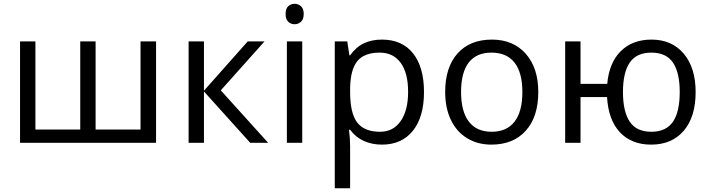

<svg xmlns="http://www.w3.org/2000/svg" viewBox="-20 -754 3750 1014"><path d="M484.9 -69.8H722.2V-535.2H804.2V0H85.9V-535.2H167V-69.8H403.8V-535.2H484.9Z M1288.1 -535.2H1377L1146 -276.9L1396 0H1301.3L1057.1 -271V0H976.1V-535.2H1057.1V-274.9Z M1576.2 0H1495.1V-535.2H1576.2ZM1488.3 -680.2Q1488.3 -708 1502 -720.9Q1515.6 -733.9 1536.1 -733.9Q1555.7 -733.9 1569.8 -720.7Q1584 -707.5 1584 -680.2Q1584 -652.8 1569.8 -639.4Q1555.7 -626 1536.1 -626Q1515.6 -626 1502 -639.4Q1488.3 -652.8 1488.3 -680.2Z M1997.1 9.8Q1944.8 9.8 1901.6 -9.5Q1858.4 -28.8 1829.1 -68.8H1823.2Q1829.1 -22 1829.1 20V240.2H1748V-535.2H1814L1825.2 -461.9H1829.1Q1860.4 -505.9 1901.9 -525.4Q1943.4 -544.9 1997.1 -544.9Q2103.5 -544.9 2161.4 -472.2Q2219.2 -399.4 2219.2 -268.1Q2219.2 -136.2 2160.4 -63.2Q2101.6 9.8 1997.1 9.8ZM1985.4 -476.1Q1903.3 -476.1 1866.7 -430.7Q1830.1 -385.3 1829.1 -286.1V-268.1Q1829.1 -155.3 1866.7 -106.7Q1904.3 -58.1 1987.3 -58.1Q2056.6 -58.1 2095.9 -114.3Q2135.3 -170.4 2135.3 -269Q2135.3 -369.1 2095.9 -422.6Q2056.6 -476.1 1985.4 -476.1Z M2822.8 -268.1Q2822.8 -137.2 2756.8 -63.7Q2690.9 9.8 2574.7 9.8Q2502.9 9.8 2447.3 -23.9Q2391.6 -57.6 2361.3 -120.6Q2331.1 -183.6 2331.1 -268.1Q2331.1 -398.9 2396.5 -471.9Q2461.9 -544.9 2578.1 -544.9Q2690.4 -544.9 2756.6 -470.2Q2822.8 -395.5 2822.8 -268.1ZM2415 -268.1Q2415 -165.5 2456.1 -111.8Q2497.1 -58.1 2576.7 -58.1Q2656.2 -58.1 2697.5 -111.6Q2738.8 -165 2738.8 -268.1Q2738.8 -370.1 2697.5 -423.1Q2656.2 -476.1 2575.7 -476.1Q2496.1 -476.1 2455.6 -423.8Q2415 -371.6 2415 -268.1Z M3653.8 -268.1Q3653.8 -136.7 3591.1 -63.5Q3528.3 9.8 3418.9 9.8Q3314.9 9.8 3253.9 -55.4Q3192.9 -120.6 3186 -241.2H3045.9V0H2964.8V-535.2H3045.9V-311H3187Q3196.8 -422.4 3258.3 -483.6Q3319.8 -544.9 3420.9 -544.9Q3528.3 -544.9 3591.1 -470.5Q3653.8 -396 3653.8 -268.1ZM3270 -268.1Q3270 -165 3305.7 -111.6Q3341.3 -58.1 3419.9 -58.1Q3497.1 -58.1 3533.4 -110.1Q3569.8 -162.1 3569.8 -268.1Q3569.8 -370.6 3534.2 -423.3Q3498.5 -476.1 3419.9 -476.1Q3341.3 -476.1 3305.7 -423.3Q3270 -370.6 3270 -268.1Z"/></svg>

Font: Open Sans ACDW
Style: acdw
Weight: 400
Foundry: Ascender Corporation
Version: Version 1.10